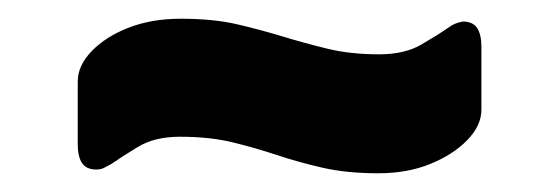

<svg xmlns="http://www.w3.org/2000/svg" viewBox="-20 -402 596 205"><path d="M83 -221Q72 -221 67.5 -228Q63 -235 63 -248V-315Q63 -332 78 -347.5Q93 -363 117.5 -372.5Q142 -382 173 -382Q208 -382 233.5 -376Q259 -370 282 -363Q305 -356 329.5 -350Q354 -344 385 -344Q412 -344 430 -354.5Q448 -365 458 -372Q462 -375 465.5 -376.5Q469 -378 474 -379Q485 -379 489.5 -372Q494 -365 494 -352V-285Q494 -268 479 -252.5Q464 -237 439.5 -227Q415 -217 384 -217Q350 -217 324 -223Q298 -229 275.5 -236.5Q253 -244 228.5 -250Q204 -256 172 -256Q145 -256 127 -245Q109 -234 99 -227Q95 -225 91.5 -223Q88 -221 83 -221Z"/></svg>

Font: Rubik SemiBold
Style: Regular
Weight: 600
Designer: Hubert and Fischer
Foundry: Hubert and Fischer
Version: Version 2.300;gftools[0.9.30]